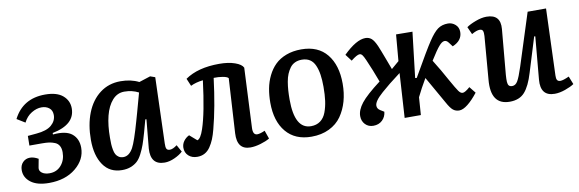

<svg xmlns="http://www.w3.org/2000/svg" viewBox="-44 -845 3553 1179"><g transform="rotate(-10 1733.0 -255.5)"><path d="M149.9 -143.1Q122.1 -159.2 98.1 -159.2Q71.3 -159.2 53.2 -140.6Q35.2 -122.1 35.2 -91.8Q35.2 -45.9 74.5 -15.9Q113.8 14.2 188 14.2Q290 14.2 354.5 -38.6Q418.9 -91.3 418.9 -165Q418.9 -220.7 381.6 -251.7Q344.2 -282.7 262.2 -274.9V-284.2Q403.8 -312 403.8 -413.1Q403.8 -461.4 366.7 -493.2Q329.6 -524.9 256.8 -524.9Q117.7 -524.9 58.1 -407.2L108.9 -376Q127 -412.6 158.7 -431.9Q190.4 -451.2 221.2 -451.2Q250 -451.2 269 -436Q288.1 -420.9 288.1 -392.1Q288.1 -355.5 257.8 -329.3Q227.5 -303.2 163.1 -297.9L108.9 -293L107.9 -232.9H185.1Q211.9 -232.9 230 -230.5Q248 -228 265.9 -220.7Q283.7 -213.4 292.7 -197.5Q301.8 -181.6 301.8 -157.2Q301.8 -108.9 273.9 -76.4Q246.1 -43.9 201.2 -43.9Q170.4 -43.9 153.1 -57.4Q135.7 -70.8 140.1 -90.8Z M928.7 -101.1Q927.7 -77.6 932.9 -67.9Q938 -58.1 953.6 -58.1Q972.2 -58.1 998.5 -78.1L1022.9 -34.2Q1004.4 -16.1 971.4 -1Q938.5 14.2 908.7 14.2Q819.8 14.2 826.7 -87.9L843.8 -267.1L836.9 -268.1L814.9 -188Q802.7 -145 793 -117.4Q783.2 -89.8 769 -62.3Q754.9 -34.7 738.3 -19.5Q721.7 -4.4 698 4.9Q674.3 14.2 643.6 14.2Q566.9 14.2 526.4 -44.7Q485.8 -103.5 485.8 -201.2Q485.8 -295.4 514.6 -368.7Q543.5 -441.9 598.4 -483.4Q653.3 -524.9 726.6 -524.9Q792 -524.9 840.8 -500L911.6 -522.9L941.9 -512.2ZM664.6 -63Q700.7 -63 725.6 -107.9Q746.1 -146 780.3 -267.1Q783.2 -277.3 793.9 -314.9L827.6 -437Q788.1 -458 738.8 -458Q694.8 -458 664.1 -423.3Q633.3 -388.7 618.4 -329.8Q603.5 -271 603.5 -193.8Q603.5 -169.9 604.2 -154.1Q605 -138.2 608.4 -119.4Q611.8 -100.6 618.2 -89.4Q624.5 -78.1 636.2 -70.6Q647.9 -63 664.6 -63Z M1129.4 -469.2Q1209 -524.9 1342.3 -524.9Q1399.4 -524.9 1439.7 -510.7Q1480 -496.6 1490.2 -475.1L1472.7 -101.1Q1471.2 -58.1 1498.5 -58.1Q1515.6 -58.1 1546.4 -71.8L1564.5 -20Q1541.5 -6.3 1506.8 3.9Q1472.2 14.2 1443.4 14.2Q1359.4 14.2 1365.2 -87.9L1385.3 -428.2Q1377.4 -437.5 1350.6 -442.1Q1323.7 -446.8 1294.4 -445.8Q1272 -265.6 1237.3 -134.8Q1228.5 -100.6 1218.3 -75.7Q1208 -50.8 1193.4 -29.3Q1178.7 -7.8 1158.4 3.2Q1138.2 14.2 1112.3 14.2Q1078.6 14.2 1057.6 -5.1Q1036.6 -24.4 1036.6 -55.2Q1036.6 -77.6 1050 -96.2Q1063.5 -114.7 1084.5 -125L1129.4 -85.9Q1150.4 -90.8 1169.4 -147.9Q1201.7 -243.2 1226.6 -442.9Q1182.1 -438 1149.4 -421.9Z M1610.4 -234.9Q1610.4 -281.2 1618.2 -322.8Q1626 -364.3 1644.3 -401.6Q1662.6 -439 1690.2 -466.1Q1717.8 -493.2 1759.5 -509Q1801.3 -524.9 1853.5 -524.9Q1958.5 -524.9 2013.4 -457Q2068.4 -389.2 2068.4 -273.9Q2068.4 -214.8 2054.2 -164.3Q2040 -113.8 2011.7 -73.2Q1983.4 -32.7 1935.3 -9.3Q1887.2 14.2 1824.2 14.2Q1722.2 14.2 1666.3 -52.7Q1610.4 -119.6 1610.4 -234.9ZM1832.5 -49.8Q1866.7 -49.8 1890.6 -67.4Q1914.6 -85 1926.8 -117.7Q1939 -150.4 1944.1 -188Q1949.2 -225.6 1949.2 -274.9Q1949.2 -317.9 1944.3 -350.3Q1939.5 -382.8 1928.2 -408.9Q1917 -435.1 1896.5 -448.5Q1876 -461.9 1846.2 -461.9Q1822.3 -461.9 1803.5 -453.1Q1784.7 -444.3 1772.5 -427.7Q1760.3 -411.1 1751.7 -390.9Q1743.2 -370.6 1738.5 -343.3Q1733.9 -315.9 1732.2 -290Q1730.5 -264.2 1730.5 -232.9Q1730.5 -49.8 1832.5 -49.8Z M2512.7 -230 2522.5 -229Q2617.2 -395 2646.5 -438Q2678.7 -486.8 2704.8 -505.9Q2731 -524.9 2768.6 -524.9Q2794.4 -524.9 2814.5 -507.3Q2834.5 -489.7 2834.5 -460.9Q2834.5 -407.2 2773.9 -381.8L2753.9 -408.2Q2729.5 -440.9 2694.8 -399.9Q2675.3 -377.9 2636.7 -315.9Q2678.7 -249 2714.8 -182.1Q2747.1 -124.5 2759.5 -107.2Q2772 -89.8 2784.7 -89.8Q2799.8 -89.8 2830.6 -117.2L2862.8 -77.1Q2830.1 -35.2 2799.6 -11Q2769 13.2 2745.6 13.2Q2723.6 13.2 2707.5 0.5Q2691.4 -12.2 2670.9 -49.8Q2659.2 -69.3 2627 -127.2Q2594.7 -185.1 2574.7 -219.2Q2540.5 -161.1 2515.6 -109.9L2507.8 0H2406.7L2423.8 -276.9Q2379.9 -243.7 2355 -223.9Q2330.1 -204.1 2302 -179.2Q2273.9 -154.3 2261.2 -136.2Q2248.5 -118.2 2248.5 -104Q2248.5 -84.5 2267.6 -73.2L2290.5 -59.1Q2287.6 -27.8 2265.9 -6.8Q2244.1 14.2 2209.5 14.2Q2179.2 14.2 2159.4 -6.3Q2139.6 -26.9 2139.6 -58.1Q2139.6 -96.2 2172.6 -138.2Q2205.6 -180.2 2293.9 -247.1Q2265.6 -323.7 2236.8 -389.2Q2225.6 -415 2218.3 -424.1Q2210.9 -433.1 2201.7 -433.1Q2185.5 -433.1 2147.5 -402.8L2115.7 -444.8Q2197.3 -524.9 2253.9 -524.9Q2275.4 -524.9 2291 -512.2Q2306.6 -499.5 2322.8 -462.9Q2334.5 -435.5 2356 -377.9Q2377.4 -320.3 2381.8 -309.1L2429.7 -350.1L2443.8 -514.2L2545.9 -513.2Z M2882.8 -481.9Q2903.8 -497.1 2941.2 -511Q2978.5 -524.9 3008.8 -524.9Q3097.7 -524.9 3089.8 -434.1L3064.5 -151.9Q3062.5 -125.5 3063.5 -109.1Q3064.5 -92.8 3071 -85.4Q3077.6 -78.1 3091.8 -78.1Q3112.3 -78.1 3125.7 -100.6Q3139.2 -123 3159.7 -186L3263.7 -511.2H3378.4L3363.8 -96.2Q3362.8 -76.7 3368.4 -67.4Q3374 -58.1 3388.7 -58.1Q3405.8 -58.1 3442.9 -75.2L3462.9 -24.9Q3441.9 -10.7 3406.5 1.7Q3371.1 14.2 3340.8 14.2Q3251 14.2 3259.8 -87.9L3283.7 -354L3276.9 -355L3210.4 -139.2Q3187 -60.5 3154.1 -23.2Q3121.1 14.2 3060.5 14.2Q2940.4 14.2 2954.6 -142.1L2976.6 -410.2Q2978 -432.1 2973.6 -442.6Q2969.2 -453.1 2953.6 -453.1Q2935.1 -453.1 2903.8 -435.1Z"/></g></svg>

Font: Literata Book SemiBold
Style: Italic
Weight: 600
Italic angle: -3°
Designer: Latin by Veronika Burian and Jose Scaglione. Greek by Irene Vlachou. Cyrillic by Vera Evstafieva
Foundry: TypeTogether
Version: Version 1.003;PS 001.003;hotconv 1.0.88;makeotf.lib2.5.64775